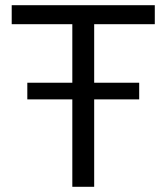

<svg xmlns="http://www.w3.org/2000/svg" viewBox="-20 -718 640 738"><path d="M342 -336V0H258V-336H85V-400H258V-625H25V-698H575V-625H342V-400H515V-336Z"/></svg>

Font: iA Writer Duo V
Style: Regular
Weight: 400
Designer: Mike Abbink, Paul van der Laan, Pieter van Rosmalen, Oliver Reichenstein
Foundry: Information Architects Inc.
Version: Version 2.000